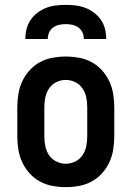

<svg xmlns="http://www.w3.org/2000/svg" viewBox="-20 -760 540 788"><path d="M250 8Q223 8 195.5 3Q168 -2 144 -15Q120 -28 101.5 -48.5Q83 -69 71.5 -93.5Q60 -118 55.5 -145.5Q51 -173 51 -200V-320Q51 -347 55.5 -374.5Q60 -402 71.5 -426.5Q83 -451 101.5 -471.5Q120 -492 144 -505Q168 -518 195.5 -523Q223 -528 250 -528Q277 -528 304.5 -523Q332 -518 356 -505Q380 -492 398.5 -471.5Q417 -451 428.5 -426.5Q440 -402 444.5 -374.5Q449 -347 449 -320V-200Q449 -173 444.5 -145.5Q440 -118 428.5 -93.5Q417 -69 398.5 -48.5Q380 -28 356 -15Q332 -2 304.5 3Q277 8 250 8ZM250 -88Q270 -88 288.5 -97Q307 -106 318.5 -123Q330 -140 334 -160Q338 -180 338 -200V-320Q338 -340 334 -360Q330 -380 318.5 -397Q307 -414 288.5 -423Q270 -432 250 -432Q230 -432 211.5 -423Q193 -414 181.5 -397Q170 -380 166 -360Q162 -340 162 -320V-200Q162 -180 166 -160Q170 -140 181.5 -123Q193 -106 211.5 -97Q230 -88 250 -88ZM84 -600Q84 -621 89 -641Q94 -661 105.5 -678Q117 -695 133.5 -707.5Q150 -720 169 -727.5Q188 -735 208.5 -737.5Q229 -740 250 -740Q271 -740 291.5 -737.5Q312 -735 331 -727.5Q350 -720 366.5 -707.5Q383 -695 394.5 -678Q406 -661 411 -641Q416 -621 416 -600H324Q324 -614 318.5 -626.5Q313 -639 302 -647Q291 -655 277.5 -658Q264 -661 250 -661Q236 -661 222.5 -658Q209 -655 198 -647Q187 -639 181.5 -626.5Q176 -614 176 -600Z"/></svg>

Font: Iosevka
Style: Bold
Weight: 700
Monospace: yes
Designer: Belleve Invis
Foundry: Belleve Invis
Version: Version 32.5.0; ttfautohint (v1.8.4)